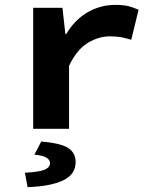

<svg xmlns="http://www.w3.org/2000/svg" viewBox="-20 -528 640 787"><path d="M116 0V-496H236L248 -388H251Q288 -449 340.5 -478.5Q393 -508 452 -508Q485 -508 505.5 -503Q526 -498 548 -488L518 -365Q495 -372 476.5 -375.5Q458 -379 430 -379Q384 -379 339.5 -352Q295 -325 263 -258V0ZM93 239 82 180Q141 177 163 167.5Q185 158 185 141Q185 127 170 118Q155 109 121 106L149 52Q230 59 260 79Q290 99 290 136Q290 187 238.5 211.5Q187 236 93 239Z"/></svg>

Font: Source Code Pro ExtraLight
Style: Bold
Weight: 700
Monospace: yes
Version: Version 1.018;hotconv 1.0.116;makeotfexe 2.5.65601